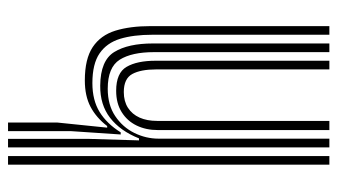

<svg xmlns="http://www.w3.org/2000/svg" viewBox="-201 -639 840 478"><g transform="rotate(-90 219.0 -400.0)"><path d="M371.5 0V-440.8Q371.5 -487.5 361.4 -520.9Q351.2 -554.2 325.1 -572.1Q299 -590 251 -590Q208.5 -590 179.2 -572Q150 -554 128.5 -519.5H123.2L131.5 -643V-800H153V-678L140.2 -553.2H144.2Q165.2 -580.5 192.1 -594.6Q219 -608.8 257.8 -608.8Q311.5 -608.8 340.9 -589.1Q370.2 -569.5 381.6 -532.9Q393 -496.2 393 -444.8V0ZM48 0V-800H69.5V0ZM134.2 0V-427Q134.2 -456.8 145.6 -480.1Q157 -503.5 178.9 -517.1Q200.8 -530.8 232 -530.8Q276.5 -530.8 291.6 -504.8Q306.8 -478.8 306.8 -432.5V0H285.2V-431.2Q285.2 -469.5 273.8 -490.6Q262.2 -511.8 228.8 -511.8Q205.8 -511.8 189.6 -501.4Q173.5 -491 165.2 -472.5Q157 -454 157 -429V0ZM91 0V-800H112.2V-597L108.5 -474H113.5Q132 -520.5 164.5 -545.8Q197 -571 244.8 -570.5Q307.5 -570 328.6 -535.4Q349.8 -500.8 349.8 -439.2V0H328.2V-436.5Q328.2 -492 309.4 -521.9Q290.5 -551.8 237 -551.8Q196.5 -551.8 168.9 -533.1Q141.2 -514.5 127 -485.5Q112.8 -456.5 112.8 -425.2V0Z"/></g></svg>

Font: Big Shoulders Inline Display Thin
Style: Bold
Weight: 700
Version: Version 2.002